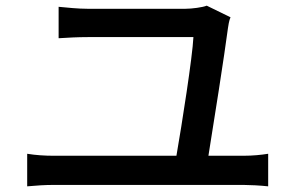

<svg xmlns="http://www.w3.org/2000/svg" viewBox="-20 -706 1040 678"><path d="M716 -156C734 -266 773 -515 785 -607C786 -615 789 -634 794 -645L710 -686C696 -680 657 -675 635 -675H289C256 -675 218 -679 187 -682V-571C220 -573 252 -575 290 -575H663C660 -507 622 -265 603 -156H169C139 -156 106 -158 76 -163V-48C108 -51 140 -53 169 -53H840C861 -53 900 -51 927 -48V-163C902 -159 872 -156 840 -156Z"/></svg>

Font: Genne Gothic Medium
Style: Regular
Weight: 500
Designer: Ryoko NISHIZUKA (kana & ideographs); Paul D. Hunt (Latin, Greek & Cyrillic); Wenlong ZHANG (bopomofo); Sandoll Communica
Foundry: Adobe Systems Incorporated
Version: Version 1.004;PS 1.004;hotconv 16.6.51;makeotf.lib2.5.65220